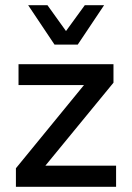

<svg xmlns="http://www.w3.org/2000/svg" viewBox="-20 -716 506 736"><path d="M41 0V-71L302 -390H51V-470H415V-399L154 -81H425V0ZM189 -545 88 -696H162L233 -597L305 -696H379L278 -545Z"/></svg>

Font: Gantari Medium
Style: Regular
Weight: 500
Designer: Anugrah Pasau
Foundry: Lafontype
Version: Version 1.000; ttfautohint (v1.8.4.7-5d5b)